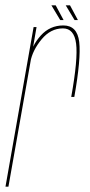

<svg xmlns="http://www.w3.org/2000/svg" viewBox="-40 -697 336 717"><path d="M226 -335H237.5Q263 -479 255.8 -540.5Q248.5 -602 196.5 -602Q146.5 -602 112.5 -564.5Q78.5 -527 70.5 -481.5L73.5 -466Q81.5 -509 115.2 -550Q149 -591 195 -591Q237 -591 244.2 -534Q251.5 -477 226 -335ZM-19.5 0H-8.5L80.5 -503.5L96.5 -596H85.5ZM238.5 -622H251L221.5 -677H205.5ZM185 -622H197.5L168 -677H152Z"/></svg>

Font: Anybody Thin Condensed
Style: Italic
Weight: 100
Width: 3
Italic angle: -10°
Version: Version 1.113;gftools[0.9.25]